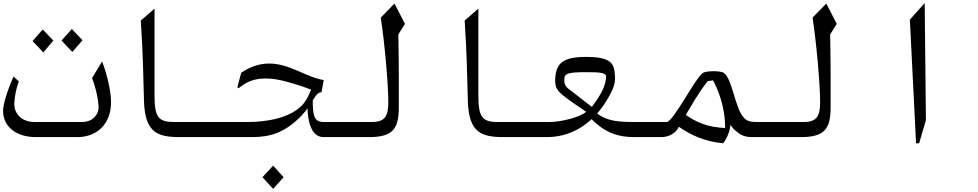

<svg xmlns="http://www.w3.org/2000/svg" viewBox="-20 -889 6340 1245"><path d="M449 -552 515 -628 446 -701 379 -626ZM261 -549 326 -626 257 -698 191 -623ZM213 0H482C613 0 700 -90 700 -225C700 -294 677 -400 642 -490L577 -383C602 -318 619 -240 619 -188C619 -156 590 -98 511 -98H203C115 -98 73 -158 73 -211C73 -258 85 -317 102 -361L68 -393C27 -302 0 -213 0 -170C0 -68 85 0 213 0Z M1145 0H1400V-98H1106C1005 -98 982 -132 982 -271V-833L893 -756C909 -512 908 -409 914 -225C922 -29 1003 0 1145 0Z M2078 -98C2016 -98 2008 -141 2008 -238C2028 -270 2040 -290 2065 -291L2079 -370C1965 -388 1858 -477 1726 -477C1663 -477 1602 -457 1544 -417L1519 -323L1527 -317C1582 -361 1630 -380 1703 -380C1765 -380 1837 -366 1998 -308C1972 -247 1953 -213 1910 -181C1804 -102 1641 -98 1585 -98H1400V0H1594C1683 0 1781 -3 1894 -100C1930 -131 1955 -160 1974 -186C1976 -118 1992 0 2078 0H2100V-98ZM1682 260 1751 336 1819 260 1751 185Z M2100 0H2373C2530 0 2566 -56 2566 -195V-397C2566 -549 2563 -608 2563 -666L2606 -734L2538 -866L2449 -775C2474 -614 2498 -341 2498 -229C2498 -140 2480 -98 2392 -98H2100Z M3245 0H3500V-98H3206C3105 -98 3082 -132 3082 -271V-833L2993 -756C3009 -512 3008 -409 3014 -225C3022 -29 3103 0 3245 0Z M4092 -98C3991 -98 3918 -103 3852 -153C3883 -188 3908 -226 3927 -260C3963 -323 3971 -354 3967 -405C3962 -474 3946 -520 3782 -520C3628 -520 3580 -479 3580 -362C3580 -323 3593 -301 3634 -268C3672 -238 3700 -219 3781 -164C3740 -128 3617 -98 3545 -98H3500V0H3525C3650 0 3746 -51 3816 -116C3900 -32 3982 0 4092 0H4200V-98ZM3669 -311C3642 -332 3639 -349 3639 -371C3639 -413 3659 -421 3785 -421C3875 -421 3896 -417 3910 -399C3912 -335 3874 -271 3818 -196Z M4801 -129C4747 -186 4729 -377 4674 -416C4649 -433 4554 -429 4537 -416C4485 -377 4345 -98 4303 -98H4200V0H4269C4301 0 4356 -13 4382 -67C4464 -9 4558 30 4669 40C4690 15 4715 -39 4716 -80C4726 -64 4739 -50 4756 -36C4788 -9 4815 0 4860 0H4900V-98C4858 -98 4824 -98 4801 -129ZM4415 -152 4427 -144C4463 -203 4503 -279 4569 -363L4604 -368C4660 -260 4682 -157 4682 -59C4567 -64 4493 -96 4415 -152Z M4900 0H5173C5330 0 5366 -56 5366 -195V-397C5366 -549 5363 -608 5363 -666L5406 -734L5338 -866L5249 -775C5274 -614 5298 -341 5298 -229C5298 -140 5280 -98 5192 -98H4900Z M5920 40H5940L5984 -110L5976 -869L5880 -762Z"/></svg>

Font: Kawkab Mono Light
Style: Bold
Weight: 400
Monospace: yes
Designer: Abdullah Arif
Foundry: Abdullah Arif
Version: Version 1.000;PS 000.500;hotconv 1.0.88;makeotf.lib2.5.64775